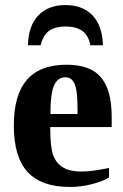

<svg xmlns="http://www.w3.org/2000/svg" viewBox="-20 -724 484 753"><path d="M241.2 -470.2Q334.5 -470.2 376.2 -420.4Q418 -370.6 418 -265.6V-225.6H177.2V-217.8Q177.2 -145 189 -114.3Q200.7 -83.5 227.1 -67.4Q253.4 -51.3 299.3 -51.3Q342.3 -51.3 407.7 -65.4V-27.8Q380.9 -11.7 338.1 -1.2Q295.4 9.3 254.9 9.3Q142.1 9.3 88.1 -49.6Q34.2 -108.4 34.2 -231.9Q34.2 -352.1 85.7 -411.1Q137.2 -470.2 241.2 -470.2ZM235.8 -420.9Q206.5 -420.9 192.1 -389.2Q177.7 -357.4 177.7 -276.9H284.2Q284.2 -342.3 279.8 -368.9Q275.4 -395.5 264.9 -408.2Q254.4 -420.9 235.8 -420.9ZM236.8 -704.1Q304.2 -704.1 342.8 -663.8Q381.3 -623.5 383.8 -546.4H334.5Q326.2 -587.4 301.3 -603.8Q276.4 -620.1 236.8 -620.1Q197.8 -620.1 173.8 -604Q149.9 -587.9 139.2 -546.4H89.8Q90.8 -621.1 129.4 -662.6Q168 -704.1 236.8 -704.1Z"/></svg>

Font: Tinos
Style: Bold
Weight: 700
Designer: Steve Matteson
Foundry: Monotype Imaging Inc.
Version: Version 1.23